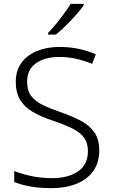

<svg xmlns="http://www.w3.org/2000/svg" viewBox="-20 -968 586 998"><path d="M496 -186Q496 -122 464 -78Q432 -34 376 -12Q320 10 249 10Q184 10 136 1Q88 -8 54 -22V-79Q91 -64 142 -53Q193 -42 252 -42Q334 -42 385.5 -77Q437 -112 437 -182Q437 -224 417.5 -251.5Q398 -279 357.5 -299.5Q317 -320 254 -341Q194 -361 151 -386Q108 -411 85 -448.5Q62 -486 62 -543Q62 -601 91.5 -641.5Q121 -682 172.5 -703Q224 -724 290 -724Q342 -724 389 -714Q436 -704 478 -686L459 -636Q373 -672 288 -672Q214 -672 167.5 -639.5Q121 -607 121 -544Q121 -498 141 -470.5Q161 -443 199 -424Q237 -405 292 -386Q355 -364 400.5 -340Q446 -316 471 -279.5Q496 -243 496 -186ZM415 -940Q400 -919 375.5 -891Q351 -863 323 -835.5Q295 -808 270 -788H230V-797Q249 -816 271 -843Q293 -870 313.5 -898Q334 -926 347 -948H415Z"/></svg>

Font: Noto Sans Myanmar Light
Style: Regular
Weight: 300
Designer: Monotype Design Team
Foundry: Monotype Imaging Inc.
Version: Version 2.107; ttfautohint (v1.8.4.7-5d5b)